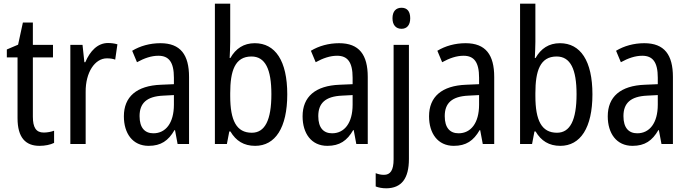

<svg xmlns="http://www.w3.org/2000/svg" viewBox="-20 -780 3734 1040"><path d="M217 -62C175 -62 158 -90 158 -148V-469H267V-537H158V-658H104L78 -538L17 -512V-469H75V-140C75 -34 119 10 194 10C224 10 253 4 273 -6V-72C257 -66 236 -62 217 -62Z M565 -547C509 -547 468 -504 442 -443H437L427 -537H361V0H444V-282C443 -388 494 -464 559 -464C575 -464 591 -462 604 -457L616 -540C599 -545 581 -547 565 -547Z M849 -546C792 -546 739 -531 696 -505L722 -443C762 -465 800 -478 838 -478C895 -478 922 -443 922 -359V-324L852 -321C720 -316 651 -256 651 -150C651 -58 698 10 785 10C852 10 892 -18 925 -75H928L942 0H1004V-363C1004 -483 958 -546 849 -546ZM865 -262 922 -265V-213C922 -113 877 -58 811 -58C765 -58 736 -87 736 -151C736 -220 773 -258 865 -262Z M1227 -553V-760H1144V0H1209L1222 -68H1228C1258 -17 1301 10 1362 10C1471 10 1536 -88 1536 -269C1536 -451 1471 -546 1360 -546C1300 -546 1257 -517 1228 -466H1224C1225 -493 1227 -524 1227 -553ZM1342 -474C1417 -474 1450 -405 1450 -270C1450 -129 1415 -61 1344 -61C1261 -61 1227 -127 1227 -260V-275C1227 -395 1252 -474 1342 -474Z M1817 -546C1760 -546 1707 -531 1664 -505L1690 -443C1730 -465 1768 -478 1806 -478C1863 -478 1890 -443 1890 -359V-324L1820 -321C1688 -316 1619 -256 1619 -150C1619 -58 1666 10 1753 10C1820 10 1860 -18 1893 -75H1896L1910 0H1972V-363C1972 -483 1926 -546 1817 -546ZM1833 -262 1890 -265V-213C1890 -113 1845 -58 1779 -58C1733 -58 1704 -87 1704 -151C1704 -220 1741 -258 1833 -262Z M2106 -681C2106 -644 2125 -624 2155 -624C2184 -624 2202 -644 2202 -681C2202 -719 2185 -738 2155 -738C2125 -738 2106 -719 2106 -681ZM2073 240C2155 239 2195 187 2195 81V-537H2112V83C2112 143 2094 167 2060 167C2044 167 2030 164 2015 158V230C2031 236 2049 240 2073 240Z M2502 -546C2445 -546 2392 -531 2349 -505L2375 -443C2415 -465 2453 -478 2491 -478C2548 -478 2575 -443 2575 -359V-324L2505 -321C2373 -316 2304 -256 2304 -150C2304 -58 2351 10 2438 10C2505 10 2545 -18 2578 -75H2581L2595 0H2657V-363C2657 -483 2611 -546 2502 -546ZM2518 -262 2575 -265V-213C2575 -113 2530 -58 2464 -58C2418 -58 2389 -87 2389 -151C2389 -220 2426 -258 2518 -262Z M2880 -553V-760H2797V0H2862L2875 -68H2881C2911 -17 2954 10 3015 10C3124 10 3189 -88 3189 -269C3189 -451 3124 -546 3013 -546C2953 -546 2910 -517 2881 -466H2877C2878 -493 2880 -524 2880 -553ZM2995 -474C3070 -474 3103 -405 3103 -270C3103 -129 3068 -61 2997 -61C2914 -61 2880 -127 2880 -260V-275C2880 -395 2905 -474 2995 -474Z M3470 -546C3413 -546 3360 -531 3317 -505L3343 -443C3383 -465 3421 -478 3459 -478C3516 -478 3543 -443 3543 -359V-324L3473 -321C3341 -316 3272 -256 3272 -150C3272 -58 3319 10 3406 10C3473 10 3513 -18 3546 -75H3549L3563 0H3625V-363C3625 -483 3579 -546 3470 -546ZM3486 -262 3543 -265V-213C3543 -113 3498 -58 3432 -58C3386 -58 3357 -87 3357 -151C3357 -220 3394 -258 3486 -262Z"/></svg>

Font: Noto Sans Sinhala Condensed
Style: Regular
Weight: 400
Width: 3
Designer: Jelle Bosma - Monotype Design Team
Foundry: Monotype Imaging Inc.
Version: Version 2.006